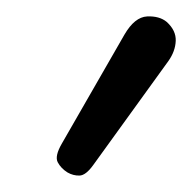

<svg xmlns="http://www.w3.org/2000/svg" viewBox="-20 -826 236 236"><path d="M63 -614Q55 -619 51 -626.5Q47 -634 56 -649.5L133 -783.5Q145.5 -805 160.8 -805.8Q176 -806.5 185 -799Q196.5 -788.5 196 -775.8Q195.5 -763 187 -751L94.5 -623Q85.5 -610.5 77.8 -610.2Q70 -610 63 -614Z"/></svg>

Font: Edu AU VIC WA NT Hand
Style: Regular
Weight: 400
Designer: Tina and Corey Anderson, Eben Sorkin, Mirko Velimirovic
Foundry: Google for Education
Version: Version 1.001